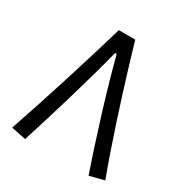

<svg xmlns="http://www.w3.org/2000/svg" viewBox="-164 -825 914 956"><g transform="rotate(30 293.0 -346.5)"><path d="M339.8 -698.2Q355.5 -645 375.7 -577.4Q396 -509.8 419.4 -435.3Q442.9 -360.8 467.5 -285.9Q492.2 -210.9 516.1 -141.8Q540 -72.8 561.5 -16.6L477.5 4.9Q454.1 -62.5 428.7 -140.9Q403.3 -219.2 378.4 -299.8Q353.5 -380.4 332.3 -455.3Q311 -530.3 295.4 -590.3H286.1Q269.5 -523.9 247.6 -445.3Q225.6 -366.7 201.7 -285.6Q177.7 -204.6 154.5 -129.6Q131.3 -54.7 112.3 4.9L28.3 -12.7Q51.3 -79.6 79.1 -163.8Q106.9 -248 136.2 -340.6Q165.5 -433.1 193.6 -524.9Q221.7 -616.7 245.6 -698.2Z"/></g></svg>

Font: Cascadia Mono NF SemiLight
Style: Regular
Weight: 350
Monospace: yes
Designer: Aaron Bell
Foundry: Saja Typeworks
Version: Version 2404.023; ttfautohint (v1.8.4)